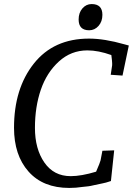

<svg xmlns="http://www.w3.org/2000/svg" viewBox="-20 -910 654 945"><path d="M321 15Q192 15 120.5 -65.5Q49 -146 49 -281Q49 -474 146.5 -597Q244 -720 418 -720Q494 -720 592 -692Q610 -687 614 -686L583 -538L525 -542L532 -589Q532 -591 532 -599.5Q532 -608 528 -639Q464 -662 410 -662Q330 -662 270 -607.5Q210 -553 181 -468.5Q152 -384 152 -280.5Q152 -177 198.5 -110Q245 -43 328 -43Q380 -43 453 -65Q473 -111 475 -121L484 -168L542 -170L526 -19Q500 -10 482.5 -7Q465 -4 444.5 1Q424 6 414 7Q404 8 386 10Q354 15 321 15ZM431 -890Q484 -890 484 -837Q484 -804 465 -782.5Q446 -761 419 -761Q367 -761 367 -814Q367 -847 385.5 -868.5Q404 -890 431 -890Z"/></svg>

Font: Andada SC
Style: Italic
Weight: 400
Italic angle: -8.29999°
Designer: Carolina Giovagnoli
Foundry: Carolina Giovagnoli
Version: Version 1.003